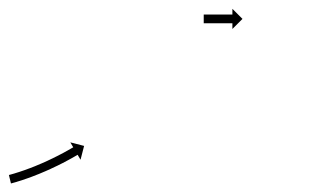

<svg xmlns="http://www.w3.org/2000/svg" viewBox="-25 -448 772 442"><path d="M-3.4 -45.4C-3.8 -45.3 -4.2 -45.3 -4.5 -45.2L0.2 -25.7C0.6 -25.8 1 -25.9 1.4 -26C1.4 -26 1.4 -26 1.4 -26C1.5 -26 1.5 -26 1.5 -26C3.1 -26.5 4.6 -26.9 6.2 -27.3C6.2 -27.3 6.2 -27.3 6.2 -27.3C6.3 -27.3 6.3 -27.3 6.3 -27.3C8.8 -28 11.4 -28.8 14 -29.5C14 -29.5 14 -29.5 14 -29.5C14 -29.6 14 -29.6 14 -29.6C17.4 -30.6 20.8 -31.6 24.1 -32.7C24.1 -32.7 24.1 -32.7 24.1 -32.7C24.2 -32.7 24.2 -32.7 24.2 -32.7C28.2 -34 32.2 -35.4 36.1 -36.8C36.1 -36.8 36.1 -36.8 36.2 -36.8C36.2 -36.8 36.2 -36.8 36.2 -36.8C40.6 -38.4 45.1 -40 49.5 -41.6C49.5 -41.6 49.5 -41.6 49.5 -41.6C49.5 -41.6 49.6 -41.7 49.6 -41.7C54.3 -43.5 59 -45.3 63.7 -47.2C63.7 -47.2 63.7 -47.2 63.7 -47.2C63.8 -47.2 63.8 -47.2 63.8 -47.2C68.6 -49.2 73.4 -51.2 78.2 -53.3C78.2 -53.3 78.3 -53.3 78.3 -53.3C78.3 -53.3 78.3 -53.3 78.3 -53.3C83.1 -55.4 87.9 -57.5 92.7 -59.7C92.7 -59.7 92.7 -59.7 92.7 -59.7C92.7 -59.7 92.7 -59.8 92.7 -59.8C97.3 -61.9 101.9 -64.1 106.5 -66.3C106.5 -66.3 106.5 -66.3 106.5 -66.3C106.5 -66.3 106.6 -66.3 106.6 -66.3C110.8 -68.4 115.1 -70.5 119.3 -72.7C119.3 -72.7 119.3 -72.7 119.3 -72.7C119.3 -72.7 119.4 -72.7 119.4 -72.7C123.1 -74.7 126.9 -76.7 130.6 -78.7C130.6 -78.7 130.7 -78.7 130.7 -78.7C130.7 -78.7 130.7 -78.7 130.7 -78.7C133.9 -80.4 137 -82.2 140.2 -83.9C140.2 -83.9 140.2 -83.9 140.2 -83.9C140.2 -83.9 140.2 -83.9 140.2 -83.9C142.6 -85.3 145 -86.6 147.4 -88L147.4 -88L147.4 -88C149 -88.9 150.5 -89.8 152.1 -90.7L152.1 -90.7L152.1 -90.7C152.6 -91.1 153.2 -91.4 153.7 -91.7L160.4 -80.3L168.6 -112.1L136.9 -120.3L143.6 -108.9C143 -108.6 142.5 -108.3 142 -108L142 -108L142 -108C140.5 -107.1 139 -106.2 137.4 -105.4L137.5 -105.4L137.5 -105.4C135.1 -104 132.8 -102.7 130.4 -101.4C130.4 -101.4 130.4 -101.4 130.4 -101.4C130.4 -101.4 130.4 -101.4 130.4 -101.4C127.3 -99.7 124.3 -98 121.2 -96.3C121.2 -96.3 121.2 -96.3 121.2 -96.3C121.2 -96.3 121.2 -96.3 121.2 -96.3C117.5 -94.3 113.8 -92.4 110.1 -90.5C110.1 -90.5 110.2 -90.5 110.2 -90.5C110.2 -90.5 110.2 -90.5 110.2 -90.5C106.1 -88.4 101.9 -86.3 97.7 -84.3C97.7 -84.3 97.7 -84.3 97.7 -84.3C97.8 -84.3 97.8 -84.3 97.8 -84.3C93.3 -82.1 88.8 -80 84.3 -77.9C84.3 -77.9 84.3 -77.9 84.3 -77.9C84.3 -77.9 84.4 -77.9 84.4 -77.9C79.7 -75.8 75 -73.7 70.3 -71.6C70.3 -71.6 70.3 -71.6 70.3 -71.6C70.4 -71.7 70.4 -71.7 70.4 -71.7C65.7 -69.6 60.9 -67.7 56.2 -65.7C56.2 -65.7 56.2 -65.7 56.2 -65.7C56.2 -65.7 56.3 -65.7 56.3 -65.7C51.7 -63.9 47.1 -62.1 42.4 -60.3C42.4 -60.3 42.5 -60.3 42.5 -60.4C42.5 -60.4 42.5 -60.4 42.5 -60.4C38.2 -58.8 33.9 -57.2 29.5 -55.6C29.5 -55.6 29.5 -55.6 29.6 -55.6C29.6 -55.7 29.6 -55.7 29.6 -55.7C25.7 -54.3 21.8 -53 17.9 -51.7C17.9 -51.7 18 -51.7 18 -51.7C18 -51.7 18 -51.8 18 -51.8C14.8 -50.7 11.5 -49.7 8.2 -48.7C8.2 -48.7 8.2 -48.7 8.3 -48.7C8.3 -48.7 8.3 -48.7 8.3 -48.7C5.8 -48 3.4 -47.3 0.9 -46.6C0.9 -46.6 0.9 -46.6 0.9 -46.6C0.9 -46.6 1 -46.6 1 -46.6C-0.5 -46.2 -2 -45.8 -3.5 -45.4C-3.5 -45.4 -3.5 -45.4 -3.5 -45.4C-3.4 -45.4 -3.4 -45.4 -3.4 -45.4ZM444.7 -414.5C444.5 -414.5 444.2 -414.5 444 -414.5V-394.5C444.2 -394.5 444.5 -394.5 444.7 -394.5C445.4 -394.5 446.1 -394.5 446.8 -394.5C447.9 -394.5 449 -394.5 450.1 -394.5C451.5 -394.5 452.9 -394.5 454.3 -394.5C456 -394.5 457.6 -394.5 459.3 -394.5C461.2 -394.5 463 -394.5 464.9 -394.5C466.9 -394.5 468.9 -394.5 470.8 -394.5C472.9 -394.5 474.9 -394.5 477 -394.5C479.1 -394.5 481.1 -394.5 483.2 -394.5C485.1 -394.5 487.1 -394.5 489.1 -394.5C491 -394.5 492.8 -394.5 494.7 -394.5C496.4 -394.5 498 -394.5 499.7 -394.5C501.1 -394.5 502.5 -394.5 503.9 -394.5C505 -394.5 506.1 -394.5 507.2 -394.5C507.9 -394.5 508.6 -394.5 509.3 -394.5C509.5 -394.5 509.8 -394.5 510 -394.5V-381.3L533.2 -404.5L510 -427.7V-414.5C509.8 -414.5 509.5 -414.5 509.3 -414.5C508.6 -414.5 507.9 -414.5 507.2 -414.5C506.1 -414.5 505 -414.5 503.9 -414.5C502.5 -414.5 501.1 -414.5 499.7 -414.5C498 -414.5 496.4 -414.5 494.7 -414.5C492.8 -414.5 491 -414.5 489.1 -414.5C487.1 -414.5 485.1 -414.5 483.2 -414.5C481.1 -414.5 479.1 -414.5 477 -414.5C474.9 -414.5 472.9 -414.5 470.8 -414.5C468.9 -414.5 466.9 -414.5 464.9 -414.5C463 -414.5 461.2 -414.5 459.3 -414.5C457.6 -414.5 456 -414.5 454.3 -414.5C452.9 -414.5 451.5 -414.5 450.1 -414.5C449 -414.5 447.9 -414.5 446.8 -414.5C446.1 -414.5 445.4 -414.5 444.7 -414.5Z"/></svg>

Font: FRB American Cursive Just Arrows Ultra
Style: Bold Italic
Weight: 1000
Italic angle: -25°
Version: Version 2.0;Modular Font Editor K font №1